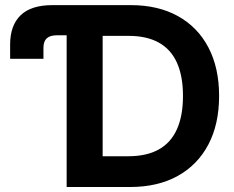

<svg xmlns="http://www.w3.org/2000/svg" viewBox="-20 -748 937 768"><path d="M20.5 -512.7V-569.8Q20.5 -646.5 62.5 -687Q104.5 -727.5 189.5 -727.5H246.6V-606.9H208Q180.2 -606.9 167 -594.7Q153.8 -582.5 153.8 -557.1V-512.7ZM500 0H313V-123H492.7Q566.4 -123 615 -150.1Q663.6 -177.2 687.7 -231Q711.9 -284.7 711.9 -364.3Q711.9 -443.8 687.7 -497.3Q663.6 -550.8 615.2 -577.6Q566.9 -604.5 494.6 -604.5H309.6V-727.5H503.4Q612.3 -727.5 691.7 -683.6Q771 -639.6 813.7 -558.1Q856.4 -476.6 856.4 -364.3Q856.4 -251.5 813.5 -169.9Q770.5 -88.4 690.9 -44.2Q611.3 0 500 0ZM390.6 -727.5V0H246.6V-727.5Z"/></svg>

Font: Inter Cardless Tabular Bold
Style: Bold
Weight: 700
Designer: Rasmus Andersson
Foundry: rsms
Version: Version 4.000;git-4fc901f